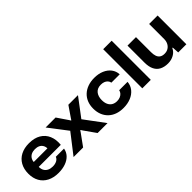

<svg xmlns="http://www.w3.org/2000/svg" viewBox="115 -1625 2530 2530"><g transform="rotate(-45 1380.0 -360.0)"><path d="M316 9Q225 9 159.5 -25Q94 -59 59.5 -120.5Q25 -182 25 -265Q25 -352 60.5 -415Q96 -478 161 -511.5Q226 -545 315 -545Q414 -545 480 -505.5Q546 -466 576 -396Q606 -326 597 -233H186Q186 -191 203 -162.5Q220 -134 250.5 -119.5Q281 -105 321 -105Q367 -105 398.5 -122.5Q430 -140 439 -168H592Q583 -113 545.5 -73Q508 -33 449 -12Q390 9 316 9ZM183 -313 174 -325H451L440 -313Q441 -353 425.5 -380Q410 -407 382 -420.5Q354 -434 315 -434Q275 -434 246 -419.5Q217 -405 201 -378Q185 -351 183 -313Z M602 0 816 -276 617 -536H803L905 -386L919 -364H924L938 -386L1041 -536H1220L1027 -280L1235 0H1050L935 -163L920 -187H914L898 -163L780 0Z M1526 9Q1459 9 1405.5 -10.5Q1352 -30 1314 -67Q1276 -104 1256 -155Q1236 -206 1236 -269Q1236 -333 1257 -384Q1278 -435 1317 -471Q1356 -507 1410.5 -526.5Q1465 -546 1532 -546Q1610 -546 1670 -520Q1730 -494 1765 -448Q1800 -402 1803 -341H1648Q1643 -367 1626.5 -385Q1610 -403 1585.5 -412Q1561 -421 1530 -421Q1497 -421 1472 -410.5Q1447 -400 1430 -379.5Q1413 -359 1404 -331Q1395 -303 1395 -268Q1395 -218 1411.5 -184Q1428 -150 1458 -132.5Q1488 -115 1529 -115Q1561 -115 1586.5 -125.5Q1612 -136 1628.5 -154.5Q1645 -173 1650 -198H1806Q1801 -135 1763 -88Q1725 -41 1663.5 -16Q1602 9 1526 9Z M1883 0V-729H2041V0Z M2355 9Q2290 9 2242 -15Q2194 -39 2168.5 -90Q2143 -141 2143 -221V-536H2301V-256Q2301 -211 2312 -179.5Q2323 -148 2348 -131Q2373 -114 2413 -114Q2454 -114 2483.5 -132.5Q2513 -151 2529.5 -183Q2546 -215 2546 -255V-536H2704V0H2552L2546 -96H2538Q2516 -46 2466 -18.5Q2416 9 2355 9Z"/></g></svg>

Font: Mona Sans SemiExpanded
Style: Bold
Weight: 700
Width: 6
Designer: Deni Anggara
Foundry: GitHub
Version: Version 2.000